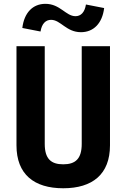

<svg xmlns="http://www.w3.org/2000/svg" viewBox="-20 -971 660 1002"><path d="M310 -113.5C246.5 -113.5 213.5 -142 213.5 -220V-730H66V-212.5C66 -61.5 157.5 11.5 310 11.5C462.5 11.5 554 -61.5 554 -212.5V-730H406.5V-220C406.5 -142 373.5 -113.5 310 -113.5ZM217 -951C151 -951 106 -904.5 96.5 -825L191.5 -806.5C198 -847.5 218.5 -867.5 246.5 -867.5C296.5 -867.5 325.5 -803 402.5 -803C468.5 -803 514 -849.5 523.5 -929L428.5 -947.5C422 -906 401.5 -886.5 374 -886.5C323.5 -886.5 294 -951 217 -951Z"/></svg>

Font: Monaspace Neon
Style: Bold
Weight: 700
Designer: Riley Cran & the Lettermatic Team
Foundry: Lettermatic
Version: Version 1.200 (Monaspace Neon)